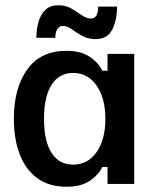

<svg xmlns="http://www.w3.org/2000/svg" viewBox="-20 -707 602 738"><path d="M235.8 10.8Q168.3 10.8 123.3 -22.1Q78.3 -55 55.8 -113.8Q33.3 -172.5 33.3 -250.8Q33.3 -368.3 84.6 -440Q135.8 -511.7 235.8 -511.7Q290 -511.7 324.2 -489.2Q358.3 -466.7 373.3 -435H393.3V-500H495.8V0H393.3V-65H373.3Q358.3 -34.2 324.6 -11.7Q290.8 10.8 235.8 10.8ZM260.8 -74.2Q317.5 -74.2 351.2 -122.1Q385 -170 385 -250Q385 -330 351.2 -378.3Q317.5 -426.7 260.8 -426.7Q207.5 -426.7 178.3 -381.2Q149.2 -335.8 149.2 -250Q149.2 -164.2 178.3 -119.2Q207.5 -74.2 260.8 -74.2ZM120 -561.7Q120 -594.2 127.9 -622.5Q135.8 -650.8 154.2 -668.8Q172.5 -686.7 204.2 -686.7Q233.3 -686.7 255 -673.8Q276.7 -660.8 294.6 -648.3Q312.5 -635.8 330 -635.8Q357.5 -635.8 357.5 -681.7H430Q430 -630.8 411.7 -593.8Q393.3 -556.7 347.5 -556.7Q318.3 -556.7 295.8 -569.2Q273.3 -581.7 255.8 -594.6Q238.3 -607.5 222.5 -607.5Q209.2 -607.5 200.8 -595.8Q192.5 -584.2 192.5 -561.7Z"/></svg>

Font: Familjen Grotesk GF Medium
Style: Regular
Weight: 500
Designer: Anders Wikstroem, Jonas Baeckman, Matilda Gysing, Kristian Moeller
Foundry: Familjen STHLM AB
Version: Version 2.000; Beta; Release 4; Build 6